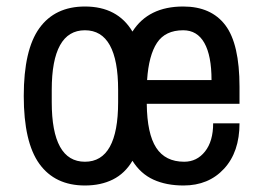

<svg xmlns="http://www.w3.org/2000/svg" viewBox="-20 -558 814 590"><path d="M241 12Q149 12 101 -54.5Q53 -121 53 -263Q53 -405 101 -471.5Q149 -538 241 -538Q341 -538 387 -461Q436 -538 543 -538Q629 -538 672.5 -480.5Q716 -423 716 -291V-239H431Q432 -147 460 -104Q488 -61 546 -61Q585 -61 610 -92.5Q635 -124 635 -179H716Q716 -91 668.5 -39.5Q621 12 544 12Q491 12 451.5 -6Q412 -24 387 -64Q364 -25 327 -6.5Q290 12 241 12ZM241 -61Q292 -61 317.5 -107Q343 -153 343 -244V-282Q343 -373 317.5 -419Q292 -465 241 -465Q190 -465 164.5 -419Q139 -373 139 -282V-244Q139 -153 164.5 -107Q190 -61 241 -61ZM432 -312H630Q630 -387 608 -426Q586 -465 543 -465Q488 -465 462.5 -426.5Q437 -388 432 -312Z"/></svg>

Font: Archivo Narrow
Style: Regular
Weight: 400
Designer: Hector Gatti
Foundry: Omnibus-Type
Version: Version 3.002